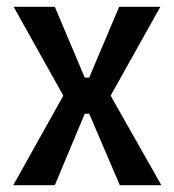

<svg xmlns="http://www.w3.org/2000/svg" viewBox="-20 -544 512 564"><path d="M19 0 166 -263 20 -524H141L229 -316H242L330 -524H451L305 -263L454 0H332L242 -210H229L141 0Z"/></svg>

Font: Bricolage Grotesque SemiCondensed Medium
Style: Regular
Weight: 500
Width: 4
Designer: Mathieu Triay
Foundry: Atelier Triay
Version: Version 1.001;gftools[0.9.33.dev8+g029e19f]